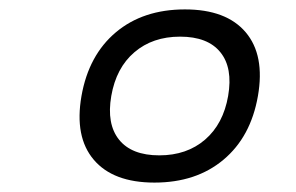

<svg xmlns="http://www.w3.org/2000/svg" viewBox="-20 -723 626 406"><path d="M306.6 -336.9Q219.2 -336.9 178.2 -385.3Q137.2 -433.6 152.3 -520Q167.5 -606.4 225.1 -654.8Q282.7 -703.1 371.1 -703.1Q458.5 -703.1 499.5 -654.8Q540.5 -606.4 525.4 -520Q510.3 -433.6 452.6 -385.3Q395 -336.9 306.6 -336.9ZM316.9 -394.5Q375 -394.5 413.6 -427.7Q452.1 -460.9 462.4 -520Q472.7 -579.6 446 -612.5Q419.4 -645.5 360.8 -645.5Q302.7 -645.5 264.2 -612.5Q225.6 -579.6 215.3 -520Q205.1 -460.9 231.7 -427.7Q258.3 -394.5 316.9 -394.5Z"/></svg>

Font: Cascadia Code PL Light
Style: Italic
Weight: 300
Italic angle: -10°
Monospace: yes
Designer: Aaron Bell
Foundry: Saja Typeworks
Version: Version 2404.023; ttfautohint (v1.8.4)